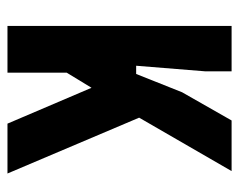

<svg xmlns="http://www.w3.org/2000/svg" viewBox="-83 -557 640 514"><g transform="rotate(90 237.0 -300.0)"><path d="M49.5 0V-600H171V-530L156 -344.5H178L227 -467.5L302.5 -600H438L295 -352.5L444.5 0H311L215 -225L174.5 -158.5V0Z"/></g></svg>

Font: Big Shoulders
Style: Bold
Weight: 700
Designer: Patric King
Foundry: XO Type Co
Version: Version 2.002